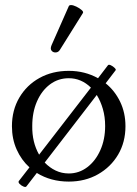

<svg xmlns="http://www.w3.org/2000/svg" viewBox="-20 -704 541 756"><path d="M84 30Q81 34 72.5 30.5Q64 27 57.5 20.5Q51 14 54 9L96 -45Q64 -74 45.5 -115.5Q27 -157 27 -207Q27 -270 56 -319.5Q85 -369 135.5 -397Q186 -425 251 -425Q314 -425 366 -396L405 -447Q408 -451 416.5 -447Q425 -443 431.5 -436.5Q438 -430 435 -427L396 -376Q432 -347 453 -303.5Q474 -260 474 -207Q474 -144 445 -95Q416 -46 365.5 -17.5Q315 11 251 11Q180 11 125 -23ZM107 -208Q106 -144 134 -95L338 -359Q300 -396 251 -396Q209 -396 176.5 -371.5Q144 -347 125.5 -304.5Q107 -262 107 -208ZM251 -21Q291 -21 323.5 -45.5Q356 -70 375 -112.5Q394 -155 394 -208Q394 -244 385 -275Q376 -306 361 -330L156 -64Q175 -44 199 -32.5Q223 -21 251 -21ZM216 -508Q210 -498 199.5 -497.5Q189 -497 183 -504.5Q177 -512 183 -526L251 -680Q253 -684 260 -684Q268 -684 280.5 -678Q293 -672 301.5 -664.5Q310 -657 306 -652Z"/></svg>

Font: Junicode SmExp
Style: Regular
Weight: 400
Width: 6
Designer: Peter S. Baker
Version: Version 2.205; ttfautohint (v1.8.4)